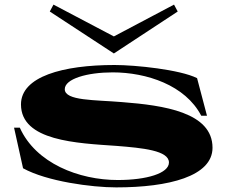

<svg xmlns="http://www.w3.org/2000/svg" viewBox="-20 -797 986 833"><path d="M484 16C712 16 902 -32 902 -156C902 -310 690 -340 510 -354C393 -364 261 -359 261 -410C261 -455 358 -483 469 -483C615 -483 784 -428 853 -295H878L835 -458C761 -495 568 -515 477 -515C253 -515 71 -465 71 -344C71 -185 314 -176 486 -164C599 -155 713 -144 713 -92C713 -45 616 -16 491 -16C322 -16 135 -89 66 -243H41L80 -67C183 -10 378 16 484 16ZM196 -747 474 -565 751 -747 735 -777 474 -639 212 -777Z"/></svg>

Font: Sprat Extended
Style: Bold
Weight: 700
Width: 9
Designer: Ethan Nakache
Foundry: Collletttivo
Version: Version 2.000;Glyphs 3.2 (3217)